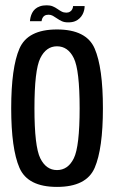

<svg xmlns="http://www.w3.org/2000/svg" viewBox="-20 -716 447 739"><path d="M199.3 3.4Q312.7 3.4 344.4 -70.1Q376.1 -143.5 376.1 -299.3Q376.1 -455.7 344.4 -529.1Q312.7 -602.6 199.3 -602.6Q86.7 -602.6 54.9 -529.1Q23.1 -455.7 23.1 -299.3Q23.1 -143.5 54.9 -70.1Q86.7 3.4 199.3 3.4ZM199.3 -61.4Q157.6 -61.4 135.1 -106.7Q112.6 -152.1 112.6 -299.1Q112.6 -446.5 135.1 -492.1Q157.6 -537.8 199.3 -537.8Q241.8 -537.8 264.1 -492.1Q286.5 -446.5 286.5 -299.1Q286.5 -152.1 264.1 -106.7Q241.8 -61.4 199.3 -61.4ZM242 -629.9Q258.4 -629.9 268.9 -634.3Q279.4 -638.7 286.4 -645.6Q293.5 -652.4 297.8 -660.6Q302.1 -668.8 304 -677.4Q305.9 -686.1 305.7 -692.6H261.2Q261.2 -687.6 258.6 -681.5Q256 -675.4 249.9 -671.4Q243.8 -667.3 235.6 -667.3Q225.2 -667.3 217.2 -671.6Q209.2 -675.8 200.9 -681.7Q192.6 -687.6 182.9 -691.6Q173.3 -695.6 159.8 -695.6Q145 -695.6 133.7 -691.7Q122.4 -687.7 115.1 -681.1Q107.8 -674.4 103.7 -666.2Q99.6 -657.9 97.7 -649.9Q95.8 -641.8 95.3 -634.4H140Q140.6 -639.7 143.1 -645.8Q145.7 -651.9 151.5 -655.6Q157.4 -659.4 167.2 -659.4Q175.8 -659.4 183.6 -655.1Q191.4 -650.8 199.7 -644.9Q208 -639 218 -634.4Q228 -629.9 242 -629.9Z"/></svg>

Font: Anybody Thin Condensed
Style: Regular
Weight: 100
Width: 3
Version: Version 1.113;gftools[0.9.25]